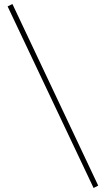

<svg xmlns="http://www.w3.org/2000/svg" viewBox="-20 -834 528 958"><path d="M470 92 447 104 18 -802 42 -814Z"/></svg>

Font: FoglihtenNo06
Style: Regular
Weight: 500
Designer: gluk (gluksza@wp.pl)
Foundry: gluk (gluksza@wp.pl)
Version: Version 0.76